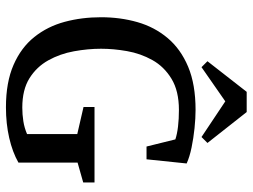

<svg xmlns="http://www.w3.org/2000/svg" viewBox="-122 -718 850 646"><g transform="rotate(90 303.0 -395.0)"><path d="M341 10Q257 10 198.5 -15.5Q140 -41 104.5 -85.5Q69 -130 53.5 -187.5Q38 -245 38 -310Q38 -375 54.5 -432.5Q71 -490 108 -534Q145 -578 204.5 -603Q264 -628 350 -628Q378 -628 411.5 -624.5Q445 -621 476.5 -614.5Q508 -608 530 -598L516 -463H473L449 -560Q431 -566 405.5 -569Q380 -572 350 -572Q286 -572 245 -547Q204 -522 182 -482.5Q160 -443 152 -397.5Q144 -352 144 -310Q144 -266 152.5 -219Q161 -172 183 -132.5Q205 -93 243.5 -69Q282 -45 342 -45Q365 -45 387.5 -48.5Q410 -52 431 -61V-230L340 -251V-288H594V-250L527 -231V-32Q492 -12 444 -1Q396 10 341 10ZM206 -648 186 -668 289 -800H357L461 -668L441 -648L321 -728Z"/></g></svg>

Font: Manuale Medium
Style: Regular
Weight: 500
Designer: Eduardo Tunni / Pablo Cosgaya
Foundry: Eduardo Tunni / Pablo Cosgaya
Version: Version 1.002